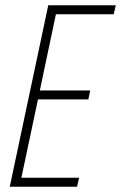

<svg xmlns="http://www.w3.org/2000/svg" viewBox="-20 -708 459 728"><path d="M17 0 163 -688H419L411 -654H192L131 -365H322L315 -331H124L61 -34H280L272 0Z"/></svg>

Font: Saira Condensed Thin
Style: Italic
Weight: 250
Width: 3
Italic angle: -12°
Designer: Hector Gatti with collaboration of the Omnibus-Type team
Foundry: Omnibus-Type
Version: Version 1.101